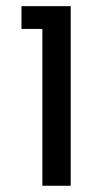

<svg xmlns="http://www.w3.org/2000/svg" viewBox="-20 -595 335 615"><path d="M115.7 0V-502.4H48.8V-575.2H206.5V0Z"/></svg>

Font: Heebo
Style: Regular
Weight: 400
Designer: Oded Ezer
Foundry: Ezer Type House
Version: Version 3.100